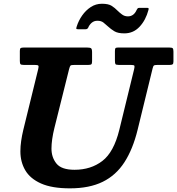

<svg xmlns="http://www.w3.org/2000/svg" viewBox="-20 -1010 968 1050"><path d="M660 -827.5Q624.5 -827.5 605.2 -839.2Q586 -851 571.5 -864.5Q558 -877 545.5 -886.8Q533 -896.5 512.5 -896.5Q494.5 -896.5 481.5 -885.5Q468.5 -874.5 461.5 -857Q456.5 -850 447.5 -850H406.5Q397.5 -850 397.2 -853.8Q397 -857.5 399.5 -865Q409.5 -897 429.2 -925.2Q449 -953.5 476.5 -971.5Q504 -989.5 537.5 -989.5Q573 -989.5 590.8 -978Q608.5 -966.5 622 -952.5Q634 -940.5 647.8 -930.5Q661.5 -920.5 679.5 -920.5Q712 -920.5 727.5 -956Q730.5 -961.5 732.8 -964.2Q735 -967 742 -967H785Q791.5 -967 792.5 -964.5Q793.5 -962 792 -956Q777.5 -900.5 743.5 -864Q709.5 -827.5 660 -827.5ZM358 -632.5 277.5 -310Q269.5 -278 265.5 -249.5Q261.5 -221 261.5 -197.5Q261.5 -149 289 -115.2Q316.5 -81.5 387.5 -81.5Q477 -81.5 539.8 -129.8Q602.5 -178 632.5 -300L713.5 -631.5Q717 -646 715 -650.5Q713 -655 694.5 -655H629Q614 -655 611.2 -659.8Q608.5 -664.5 608.5 -679.5V-729.5Q608.5 -741 610.8 -745.5Q613 -750 624.5 -750H906.5Q920.5 -750 924.5 -746Q928.5 -742 928.5 -727.5V-673.5Q928.5 -661.5 923.8 -658.2Q919 -655 908 -655H843Q826 -655 821.8 -651.8Q817.5 -648.5 814.5 -635.5L732.5 -300Q706.5 -194 660.5 -122.8Q614.5 -51.5 541.8 -15.8Q469 20 362.5 20Q264 20 204.5 -6.5Q145 -33 118.2 -78.8Q91.5 -124.5 91.5 -182Q91.5 -210 95.8 -239.5Q100 -269 107.5 -300L189 -632.5Q192.5 -646.5 189.8 -650.8Q187 -655 169.5 -655H109.5Q95.5 -655 92 -659.2Q88.5 -663.5 88.5 -677V-731.5Q88.5 -743.5 92.8 -746.8Q97 -750 109.5 -750H456.5Q473 -750 478.2 -745.8Q483.5 -741.5 483.5 -724V-675Q483.5 -662.5 479.8 -658.8Q476 -655 463.5 -655H388Q369 -655 365.5 -651.2Q362 -647.5 358 -632.5Z"/></svg>

Font: Besley*
Style: Bold Italic
Weight: 700
Italic angle: -13°
Designer: Owen Earl
Foundry: indestructible type*
Version: Version 2.000; ttfautohint (v1.8.3)